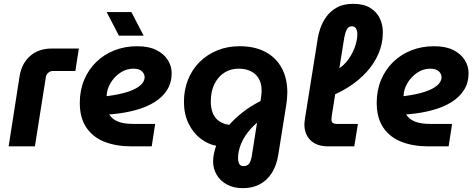

<svg xmlns="http://www.w3.org/2000/svg" viewBox="-20 -763 2477 1001"><path d="M25 0 82 -365Q93 -433 137.5 -471.5Q182 -510 250 -510H391L373 -393H256Q243 -393 232 -384Q221 -375 219 -361L162 0Z M664 0Q586 0 525.5 -23.5Q465 -47 430.5 -97.5Q396 -148 396 -227Q396 -292 418.5 -346Q441 -400 481.5 -439.5Q522 -479 576.5 -500.5Q631 -522 695 -522Q756 -522 795.5 -502Q835 -482 855 -450Q875 -418 875 -382Q875 -332 851.5 -294.5Q828 -257 786.5 -231Q745 -205 689 -189.5Q633 -174 568 -168Q561 -167 557 -167Q553 -167 549 -167Q564 -142 594.5 -129.5Q625 -117 674 -117H789L771 0ZM536 -262Q538 -262 540.5 -262Q543 -262 547 -263Q604 -271 640.5 -282.5Q677 -294 697.5 -307.5Q718 -321 726 -334.5Q734 -348 734 -360Q734 -378 719.5 -391.5Q705 -405 675 -405Q638 -405 606.5 -383.5Q575 -362 556 -329.5Q537 -297 536 -264Q536 -263 536 -263Q536 -263 536 -262ZM600 -577 536 -700H665L729 -577Z M1247 218Q1198 218 1163 199Q1128 180 1109.5 148Q1091 116 1091 79Q1091 58 1096 35.5Q1101 13 1107 -3Q1064 -11 1025.5 -40.5Q987 -70 963 -119Q939 -168 939 -232Q939 -294 960 -347Q981 -400 1020 -439Q1059 -478 1112 -500Q1165 -522 1229 -522Q1309 -522 1364.5 -492Q1420 -462 1449 -408Q1478 -354 1478 -281Q1478 -267 1476.5 -251.5Q1475 -236 1473 -220L1431 43Q1422 100 1397 139Q1372 178 1334 198Q1296 218 1247 218ZM1249 103Q1271 103 1280 88.5Q1289 74 1293 49L1320 -123Q1301 -107 1285.5 -89.5Q1270 -72 1258 -53.5Q1246 -35 1238 -16Q1230 3 1225.5 22Q1221 41 1221 60Q1221 78 1227 90.5Q1233 103 1249 103ZM1175 -112Q1203 -144 1243 -176Q1283 -208 1338 -236L1342 -263Q1343 -271 1343.5 -277.5Q1344 -284 1344 -291Q1344 -327 1329.5 -352.5Q1315 -378 1288 -391.5Q1261 -405 1224 -405Q1181 -405 1148.5 -383.5Q1116 -362 1097.5 -324Q1079 -286 1079 -235Q1079 -199 1089.5 -173Q1100 -147 1121.5 -132Q1143 -117 1175 -112Z M1692 0Q1631 0 1599 -31.5Q1567 -63 1567 -115Q1567 -122 1568 -129.5Q1569 -137 1570 -145L1637 -565Q1640 -586 1650 -615.5Q1660 -645 1680.5 -674.5Q1701 -704 1735.5 -723.5Q1770 -743 1822 -743Q1876 -743 1910 -722Q1944 -701 1960 -667.5Q1976 -634 1976 -596Q1976 -535 1953 -482.5Q1930 -430 1890.5 -387Q1851 -344 1801.5 -312Q1752 -280 1700 -260L1711 -388Q1755 -404 1784 -438Q1813 -472 1828 -512Q1843 -552 1843 -583Q1843 -603 1836 -614.5Q1829 -626 1815 -626Q1797 -626 1788.5 -610Q1780 -594 1775 -568L1711 -168Q1710 -162 1709 -153Q1708 -144 1708 -139Q1708 -127 1715.5 -122Q1723 -117 1735 -117H1846L1827 0Z M2212 0Q2134 0 2073.5 -23.5Q2013 -47 1978.5 -97.5Q1944 -148 1944 -227Q1944 -292 1966.5 -346Q1989 -400 2029.5 -439.5Q2070 -479 2124.5 -500.5Q2179 -522 2243 -522Q2304 -522 2343.5 -502Q2383 -482 2403 -450Q2423 -418 2423 -382Q2423 -332 2399.5 -294.5Q2376 -257 2334.5 -231Q2293 -205 2237 -189.5Q2181 -174 2116 -168Q2109 -167 2105 -167Q2101 -167 2097 -167Q2112 -142 2142.5 -129.5Q2173 -117 2222 -117H2337L2319 0ZM2084 -262Q2086 -262 2088.5 -262Q2091 -262 2095 -263Q2152 -271 2188.5 -282.5Q2225 -294 2245.5 -307.5Q2266 -321 2274 -334.5Q2282 -348 2282 -360Q2282 -378 2267.5 -391.5Q2253 -405 2223 -405Q2186 -405 2154.5 -383.5Q2123 -362 2104 -329.5Q2085 -297 2084 -264Q2084 -263 2084 -263Q2084 -263 2084 -262Z"/></svg>

Font: MuseoModerno Thin SemiBold
Style: Italic
Weight: 600
Italic angle: -9°
Version: Version 1.003